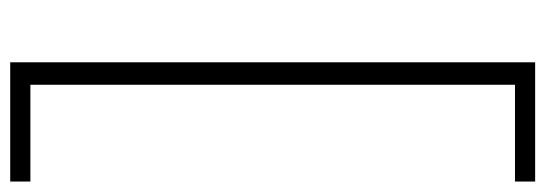

<svg xmlns="http://www.w3.org/2000/svg" viewBox="-386 -482 1068 376"><g transform="rotate(-90 148.0 -294.0)"><path d="M-19.5 220V180.5H170V-768.5H-19.5V-808H214V220Z"/></g></svg>

Font: Encode Sans ExtraLight
Style: Regular
Weight: 275
Designer: Multiple Designers
Foundry: Impallari Type
Version: Version 2.000